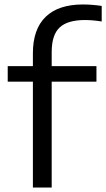

<svg xmlns="http://www.w3.org/2000/svg" viewBox="-20 -838 474 858"><path d="M211 -605V-542.5H411V-473H211V0H127V-473H14.5V-542.5H127V-600Q127 -707.5 184 -762.8Q241 -818 350.5 -818Q390.5 -818 434.5 -811.5V-742Q394 -748.5 359.5 -748.5Q282 -748.5 246.5 -715.2Q211 -682 211 -605Z"/></svg>

Font: Encode Sans Expanded
Style: Regular
Weight: 400
Width: 7
Designer: Multiple Designers
Foundry: Impallari Type
Version: Version 2.000